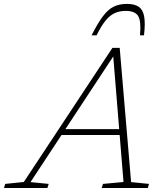

<svg xmlns="http://www.w3.org/2000/svg" viewBox="-84 -940 830 960"><path d="M209.5 -265 219 -294.5H531.5L522 -265ZM571.5 -29.5 661 -20.5 655 0H424.5L431 -20.5L533.5 -30L481 -672.5H492L68.5 -29.5L159.5 -20.5L153 0H-64L-58 -20.5L35 -30L478 -700.5H514.5ZM544.5 -885.5Q514 -885.5 489.8 -874.5Q465.5 -863.5 443.8 -837Q422 -810.5 399 -763.5H374Q405 -825 431 -859.2Q457 -893.5 485.2 -907Q513.5 -920.5 550 -920.5Q588.5 -920.5 609.5 -906.2Q630.5 -892 636.8 -857.8Q643 -823.5 636 -763.5H616Q622.5 -834.5 606.8 -860Q591 -885.5 544.5 -885.5Z"/></svg>

Font: Newsreader 9pt ExtraLight
Style: Italic
Weight: 250
Italic angle: -17°
Designer: Hugues Gentile
Foundry: Production Type
Version: Version 1.003